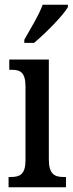

<svg xmlns="http://www.w3.org/2000/svg" viewBox="-20 -786 308 806"><path d="M82 -619V-606H123C173 -648 245 -721 265 -756V-766H159C143 -721 109 -668 82 -619ZM16 0H257V-43H247C209 -43 185 -55 185 -117V-536H19V-493H30C66 -493 87 -481 87 -423V-113C87 -54 63 -43 26 -43H16Z"/></svg>

Font: Noto Serif Georgian ExtraCondensed Medium
Style: Regular
Weight: 500
Width: 2
Designer: Monotype Design Team, Akaki Razmadze
Foundry: Google LLC
Version: Version 2.003